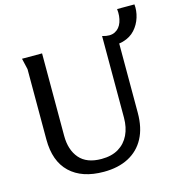

<svg xmlns="http://www.w3.org/2000/svg" viewBox="-125 -971 1015 1091"><g transform="rotate(-15 383.0 -425.0)"><path d="M186 -729V-244Q186 -161 228.5 -111.5Q271 -62 358 -62Q418 -62 458.5 -86.5Q499 -111 520 -154.5Q541 -198 541 -256V-729H624V-262Q624 -174 591.5 -113Q559 -52 498 -20Q437 12 352 12Q224 12 153.5 -55Q83 -122 83 -250V-664L68 -729ZM541 -736Q586 -722 615 -736.5Q644 -751 656 -785.5Q668 -820 663 -862H765Q769 -825 757 -786Q745 -747 718 -717Q691 -687 647 -674.5Q603 -662 541 -675Z"/></g></svg>

Font: Rosario Medium
Style: Regular
Weight: 500
Version: Version 1.201